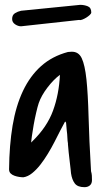

<svg xmlns="http://www.w3.org/2000/svg" viewBox="-20 -776 430 796"><path d="M250 -272.5Q241.2 -256.8 230 -234.9Q218.8 -212.9 206.1 -188Q193.4 -163.1 178.2 -138.2Q163.1 -113.3 147 -92.8Q130.9 -72.3 113.3 -58.1Q95.7 -43.9 77.1 -41Q69.3 -41 59.6 -42.5Q49.8 -43.9 40 -47.4Q30.3 -50.8 23.9 -57.1Q17.6 -63.5 17.6 -74.2Q18.6 -173.8 32.2 -255.4Q45.9 -336.9 75.2 -398.9Q104.5 -460.9 150.4 -502Q196.3 -543 261.7 -560.5Q263.7 -560.5 269 -561Q274.4 -561.5 276.4 -561.5Q305.7 -562.5 318.8 -534.7Q332 -506.8 338.4 -446.8Q344.7 -386.7 347.2 -292.5Q349.6 -198.2 357.4 -66.4Q360.4 -55.7 360.8 -47.9Q361.3 -40 361.3 -29.3Q361.3 -14.6 352.5 -7.3Q343.8 0 330.1 0Q301.8 0 290 -15.6Q278.3 -31.2 274.4 -57.6Q274.4 -58.6 272.9 -73.2Q271.5 -87.9 269 -106.9Q266.6 -126 264.6 -145.5Q262.7 -165 261.7 -177.7V-181.6Q259.8 -191.4 259.3 -206.1Q258.8 -220.7 256.8 -234.4Q254.9 -251 253.9 -267.6ZM228.5 -465.8Q202.1 -446.3 176.8 -413.1Q151.4 -379.9 140.6 -348.6Q135.7 -334 129.9 -308.6Q124 -283.2 119.6 -258.3Q115.2 -233.4 112.3 -212.4Q109.4 -191.4 109.4 -185.5Q110.4 -185.5 111.8 -187.5Q113.3 -189.5 114.3 -190.4Q174.8 -249 199.7 -316.9Q224.6 -384.8 228.5 -465.8ZM30.3 -697.3Q30.3 -713.9 42 -721.2Q53.7 -728.5 67.4 -731.4L312.5 -755.9Q329.1 -755.9 343.8 -750Q358.4 -744.1 358.4 -724.6Q358.4 -719.7 352.1 -713.9Q345.7 -708 337.9 -703.1Q330.1 -698.2 321.3 -694.8Q312.5 -691.4 308.6 -693.4L67.4 -667Q54.7 -667 42.5 -675.3Q30.3 -683.6 30.3 -697.3Z"/></svg>

Font: Covered By Your Grace
Style: Regular
Weight: 400
Designer: Kimberly Geswein
Foundry: Kimberly Geswein
Version: Version 1.0